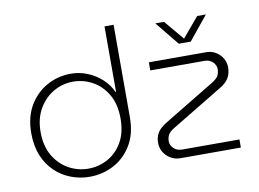

<svg xmlns="http://www.w3.org/2000/svg" viewBox="-79 -848 1320 980"><g transform="rotate(-10 581.0 -358.5)"><path d="M311 13Q261 13 215 -4.5Q169 -22 133 -56Q97 -90 76 -140.5Q55 -191 55 -257Q55 -341 90 -400Q125 -459 182 -490.5Q239 -522 306 -522Q351 -522 392.5 -505Q434 -488 466 -458.5Q498 -429 515 -391H518V-730H565V-251Q565 -165 529 -106Q493 -47 435.5 -17Q378 13 311 13ZM312 -29Q365 -29 412 -54.5Q459 -80 488 -130Q517 -180 517 -253Q517 -327 487.5 -377.5Q458 -428 411 -454Q364 -480 310 -480Q256 -480 209 -453Q162 -426 132.5 -375.5Q103 -325 103 -255Q103 -182 133 -131.5Q163 -81 210.5 -55Q258 -29 312 -29ZM784 0Q755 0 732.5 -13.5Q710 -27 697 -48.5Q684 -70 684 -96Q684 -128 698.5 -150.5Q713 -173 747 -193L1008 -351Q1034 -367 1041.5 -382Q1049 -397 1049 -415Q1049 -435 1033 -451.5Q1017 -468 990 -468H709V-510H1006Q1034 -510 1056 -496.5Q1078 -483 1090.5 -461.5Q1103 -440 1103 -414Q1103 -383 1089 -359.5Q1075 -336 1042 -317L781 -159Q754 -143 746.5 -128Q739 -113 739 -95Q739 -75 755.5 -58.5Q772 -42 800 -42H1096V0ZM876 -577 776 -700H821L907 -598L993 -700H1038L938 -577Z"/></g></svg>

Font: MuseoModerno Thin ExtraLight
Style: Regular
Weight: 250
Version: Version 1.002